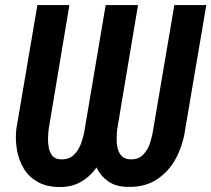

<svg xmlns="http://www.w3.org/2000/svg" viewBox="-20 -731 839 762"><path d="M399.4 -710.9H502.4L418.9 -219.7Q413.1 -176.8 398.2 -135.3Q383.3 -93.8 358.4 -60.1Q333.5 -26.4 296.6 -6.8Q259.8 12.7 210 11.2Q162.1 9.8 128.2 -9.8Q94.2 -29.3 74.5 -61.8Q54.7 -94.2 47.4 -135.3Q40 -176.3 44.9 -219.7L128.4 -710.9H255.4L173.3 -219.2Q171.4 -204.1 170.7 -184.1Q169.9 -164.1 173.6 -144.8Q177.2 -125.5 188 -112.5Q198.7 -99.6 220.7 -98.6Q253.4 -97.2 273.2 -116.5Q293 -135.7 302.7 -164.3Q312.5 -192.9 316.4 -219.2ZM671.9 -710.9H798.8L715.3 -219.7Q707 -157.7 679 -104.2Q650.9 -50.8 602.8 -19Q554.7 12.7 485.8 10.7Q439 9.8 408.9 -11.5Q378.9 -32.7 362.8 -66.4Q346.7 -100.1 342 -140.4Q337.4 -180.7 341.8 -219.7L424.8 -710.9H527.8L445.3 -219.2Q443.4 -203.6 442.9 -183.1Q442.4 -162.6 446.5 -143.8Q450.7 -125 462.4 -112.3Q474.1 -99.6 496.6 -98.6Q528.8 -97.2 547.9 -116.7Q566.9 -136.2 575.9 -165Q585 -193.8 588.4 -219.2Z"/></svg>

Font: Roboto Condensed SemiBold
Style: Italic
Weight: 600
Italic angle: -12°
Designer: Christian Robertson
Foundry: Google
Version: Version 3.008; 2023